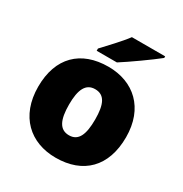

<svg xmlns="http://www.w3.org/2000/svg" viewBox="-179 -901 994 1045"><g transform="rotate(30 318.5 -378.0)"><path d="M558 -756V-766H349C316 -721 254 -657 220 -620V-606H347C401 -640 511 -718 558 -756ZM594 -278C594 -461 479 -563 320 -563C147 -563 42 -461 42 -278C42 -93 157 10 317 10C489 10 594 -93 594 -278ZM236 -278C236 -372 260 -421 318 -421C378 -421 400 -372 400 -278C400 -183 378 -132 319 -132C259 -132 236 -183 236 -278Z"/></g></svg>

Font: Noto Sans Tamil Black
Style: Regular
Weight: 900
Designer: Jelle Bosma - Monotype Design Team
Foundry: Monotype Imaging Inc.
Version: Version 2.004